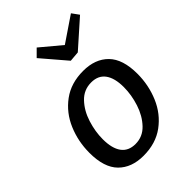

<svg xmlns="http://www.w3.org/2000/svg" viewBox="-234 -910 1027 1027"><g transform="rotate(-45 279.0 -397.0)"><path d="M520 -324Q520 -238 487.5 -161.5Q455 -85 390.5 -37.5Q326 10 233 10Q143 10 91 -42.5Q39 -95 39 -206Q39 -292 71.5 -368.5Q104 -445 168.5 -492.5Q233 -540 325 -540Q416 -540 468 -487Q520 -434 520 -324ZM141 -207Q141 -138 167.5 -101.5Q194 -65 247 -65Q302 -65 340.5 -105.5Q379 -146 398.5 -206Q418 -266 418 -325Q418 -393 391.5 -429.5Q365 -466 312 -466Q256 -466 217.5 -425.5Q179 -385 160 -325Q141 -265 141 -207ZM354 -707 497 -804 526 -764 375 -630 317 -625 198 -764 238 -804Z"/></g></svg>

Font: Bitter Pro Medium
Style: Italic
Weight: 500
Italic angle: -9°
Designer: Sol Matas, and Bitter project Authors
Foundry: Sol Matas
Version: Version 1.010